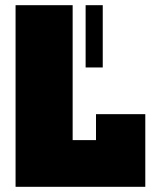

<svg xmlns="http://www.w3.org/2000/svg" viewBox="-20 -720 620 740"><path d="M40 0V-700H260V-180H350V-280H540V0ZM310 -460V-700H376V-460Z"/></svg>

Font: Tektur Black
Style: Regular
Weight: 900
Designer: Adam Jagosz
Foundry: Adam Jagosz
Version: Version 1.005;gftools[0.9.30]